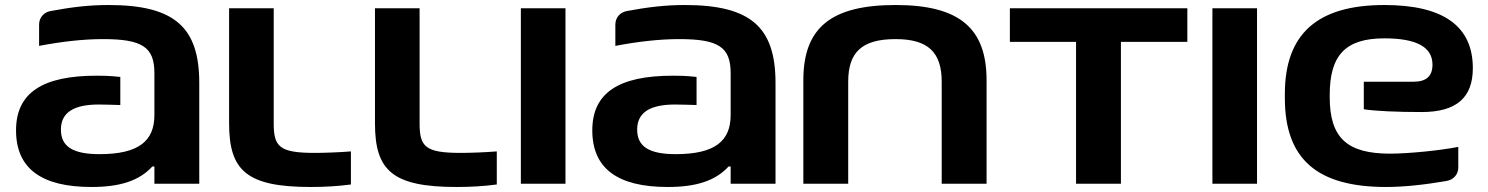

<svg xmlns="http://www.w3.org/2000/svg" viewBox="-20 -733 5938 766"><path d="M596 -441V-274C596 -171 534 -118 377 -118C271 -118 223 -148 223 -216C223 -286 277 -316 374 -316C396 -316 425 -315 460 -314V-426C417 -431 387 -431 365 -431C150 -431 44 -363 44 -213C44 -60 146 13 345 13C457 13 535 -11 588 -69H596V0H775V-402C775 -624 677 -713 413 -713C333 -713 263 -704 182 -689C154 -684 136 -662 136 -635V-550C226 -567 311 -577 391 -577C548 -577 596 -545 596 -441Z M1236 -123C1094 -123 1072 -148 1072 -241V-700H894V-241C894 -53 963 13 1220 13C1274 13 1328 10 1380 3V-129C1332 -125 1270 -123 1236 -123Z M1818 -123C1676 -123 1654 -148 1654 -241V-700H1476V-241C1476 -53 1545 13 1802 13C1856 13 1910 10 1962 3V-129C1914 -125 1852 -123 1818 -123Z M2058 -700V0H2236V-700Z M2895 -441V-274C2895 -171 2833 -118 2676 -118C2570 -118 2522 -148 2522 -216C2522 -286 2576 -316 2673 -316C2695 -316 2724 -315 2759 -314V-426C2716 -431 2686 -431 2664 -431C2449 -431 2343 -363 2343 -213C2343 -60 2445 13 2644 13C2756 13 2834 -11 2887 -69H2895V0H3074V-402C3074 -624 2976 -713 2712 -713C2632 -713 2562 -704 2481 -689C2453 -684 2435 -662 2435 -635V-550C2525 -567 2610 -577 2690 -577C2847 -577 2895 -545 2895 -441Z M3185 -413V0H3364V-407C3364 -525 3419 -577 3553 -577C3682 -577 3737 -525 3737 -407V0H3916V-413C3916 -622 3806 -713 3553 -713C3295 -713 3185 -622 3185 -413Z M4273 0H4452V-566H4717V-700H4009V-566H4273Z M4817 -700V0H4995V-700Z M5856 -461C5856 -629 5738 -713 5503 -713C5237 -713 5106 -599 5106 -358V-342C5106 -98 5235 13 5510 13C5581 13 5664 4 5751 -11C5780 -16 5798 -38 5798 -65V-147C5728 -133 5600 -120 5526 -120C5354 -120 5285 -183 5285 -346V-354C5285 -512 5347 -580 5503 -580C5632 -580 5695 -545 5695 -475C5695 -430 5671 -407 5620 -407H5421V-297C5467 -290 5552 -286 5652 -286C5790 -286 5856 -343 5856 -461Z"/></svg>

Font: LT Wave UI Medium
Style: Regular
Weight: 500
Designer: Daniel Lyons
Foundry: New Value
Version: Version 2.5 (Glyphs App)